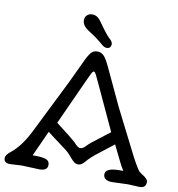

<svg xmlns="http://www.w3.org/2000/svg" viewBox="-126 -1078 1084 1171"><g transform="rotate(10 416.0 -492.5)"><path d="M254.4 -298.3Q362.3 -215.3 375 -202.6L392.6 -184.6Q407.7 -170.4 418 -170.4Q428.2 -170.4 436 -175.5Q443.8 -180.7 454.8 -192.1Q465.8 -203.6 479.5 -214.8L588.4 -298.8L455.1 -586.4Q441.9 -615.2 434.3 -629.9Q426.8 -644.5 420.7 -644.5Q414.6 -644.5 408.4 -634Q402.3 -623.5 392.6 -601.6ZM86.4 -3.9 14.2 0Q-23.9 0 -23.9 -30.8Q-23.9 -50.8 7.8 -75.2Q64.5 -120.1 113.3 -214.8L283.2 -556.6L343.8 -685.1Q365.2 -732.4 380.6 -750.7Q396 -769 419.9 -769Q443.8 -769 460.2 -752.9Q476.6 -736.8 499.5 -687.5L606.4 -459Q743.7 -186.5 752.4 -170.4L770.5 -137.7Q792 -100.1 800.3 -92.3Q808.6 -84.5 817.4 -79.1Q856 -56.2 856 -38.1Q856 0 817.9 0L744.1 -3.4L645 0Q620.1 0 606 -9.8Q591.8 -19.5 591.8 -39.1Q591.8 -79.1 680.7 -79.1Q686 -79.1 691.4 -79.1Q696.8 -79.1 702.1 -79.6Q689 -98.6 674.8 -127.9L625 -229.5L533.2 -158.2Q488.3 -123.5 466.3 -96.9Q444.3 -70.3 426.3 -70.3Q408.2 -70.3 397.7 -79.1Q387.2 -87.9 378.9 -97.7L358.4 -121.1Q349.6 -131.3 335 -143.1L259.8 -199.2Q236.8 -215.8 212.9 -234.9L141.1 -76.7H155.8Q203.6 -76.7 225.1 -68.1Q246.6 -59.6 246.6 -35.6Q246.6 0.5 196.8 0.5ZM441.9 -813.5 418.5 -833Q399.4 -848.6 380.4 -861.3L343.3 -885.7Q305.7 -910.6 305.7 -943.4Q305.7 -961.9 318.4 -974.1Q331.1 -986.3 350.6 -986.3Q383.3 -986.3 406.2 -952.1Q457.5 -878.9 478 -860.8Q498.5 -842.8 498.5 -829.1Q498.5 -815.4 491.9 -807.9Q485.4 -800.3 471.2 -800.3Q457 -800.3 441.9 -813.5Z"/></g></svg>

Font: Oldenburg
Style: Regular
Weight: 400
Designer: Nicole Fally
Foundry: Nicole Fally
Version: Version 1.001